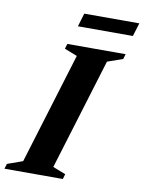

<svg xmlns="http://www.w3.org/2000/svg" viewBox="-120 -906 728 970"><g transform="rotate(10 244.0 -421.0)"><path d="M232.5 -624.5 167 -650 175 -676H474L466 -650L387.5 -622.5L213 -51.5L278.5 -26L271 0H-28.5L-20.5 -26L58 -54ZM212 -773 232.5 -841.5H515L494 -773Z"/></g></svg>

Font: Newsreader 16pt 16pt
Style: Bold Italic
Weight: 700
Italic angle: -17°
Version: Version 1.003